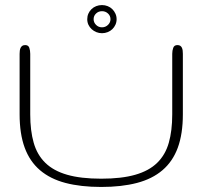

<svg xmlns="http://www.w3.org/2000/svg" viewBox="-20 -720 791 750"><path d="M375.5 -22Q455.1 -22 508.5 -37.4Q562 -52.7 594 -84Q626 -115.2 639.4 -162.4Q652.8 -209.5 652.8 -273.4V-509.8Q652.8 -522.5 656.7 -533.2Q660.6 -543.9 672.9 -543.9Q680.2 -543.9 684.3 -541Q688.5 -538.1 690.7 -533.2Q692.9 -528.3 693.6 -522.2Q694.3 -516.1 694.3 -509.8V-273.4Q694.3 -197.3 674.6 -143.3Q654.8 -89.4 614.7 -55.2Q574.7 -21 514.9 -5.4Q455.1 10.3 375.5 10.3Q295.4 10.3 235.8 -5.4Q176.3 -21 136.2 -55.2Q96.2 -89.4 76.4 -143.3Q56.6 -197.3 56.6 -273.4V-509.8Q56.6 -516.1 57.4 -522.2Q58.1 -528.3 60.5 -533.2Q63 -538.1 67.1 -541Q71.3 -543.9 78.6 -543.9Q90.8 -543.9 94.5 -533.2Q98.1 -522.5 98.1 -509.8V-273.4Q98.1 -209.5 111.6 -162.4Q125 -115.2 157 -84Q189 -52.7 242.2 -37.4Q295.4 -22 375.5 -22ZM435.5 -645Q435.5 -633.3 430.9 -623.3Q426.3 -613.3 418.7 -606Q411.1 -598.6 400.6 -594.5Q390.1 -590.3 378.4 -590.3Q366.7 -590.3 356.4 -594.5Q346.2 -598.6 338.1 -606Q330.1 -613.3 325.4 -623.3Q320.8 -633.3 320.8 -645Q320.8 -656.7 325.2 -666.7Q329.6 -676.8 337.4 -684.3Q345.2 -691.9 355.7 -696Q366.2 -700.2 378.4 -700.2Q390.1 -700.2 400.6 -696Q411.1 -691.9 418.7 -684.3Q426.3 -676.8 430.9 -666.7Q435.5 -656.7 435.5 -645ZM345.7 -645Q345.7 -632.3 355.2 -622.8Q364.7 -613.3 378.4 -613.3Q392.1 -613.3 401.9 -622.8Q411.6 -632.3 411.6 -645Q411.6 -658.2 401.9 -667.2Q392.1 -676.3 378.4 -676.3Q364.7 -676.3 355.2 -667.2Q345.7 -658.2 345.7 -645Z"/></svg>

Font: Gruppo
Style: Regular
Weight: 400
Foundry: Vernon Adams
Version: Version 1.000